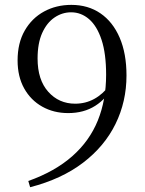

<svg xmlns="http://www.w3.org/2000/svg" viewBox="-20 -763 602 799"><path d="M105.4 16.1 97.8 -9.8Q208.6 -49.4 280.6 -112.8Q352.5 -176.3 387.1 -261.6Q421.6 -346.9 421.6 -452Q421.6 -539.9 402.6 -597.4Q383.6 -654.9 350.5 -683.4Q317.4 -711.8 276.1 -711.8Q238.7 -711.8 206.8 -690.1Q174.9 -668.5 155.6 -625.8Q136.4 -583 136.4 -519.6Q136.4 -430.7 180.8 -381.1Q225.1 -331.5 292.8 -331.5Q335.7 -331.5 371.7 -351.1Q407.7 -370.6 436.8 -409.2L456.7 -404.4H448.8Q424.1 -353 376.4 -322.7Q328.8 -292.4 263.8 -292.4Q203.5 -292.4 155.8 -319.2Q108.1 -345.9 80.6 -395.1Q53.2 -444.2 53.2 -511.8Q53.2 -583.9 82.9 -635.7Q112.6 -687.5 163.3 -715.1Q214 -742.7 276.9 -742.7Q346.7 -742.7 398.1 -707.4Q449.5 -672.2 478 -606.2Q506.4 -540.3 506.4 -448.9Q506.4 -340.2 460.6 -247Q414.7 -153.7 325.6 -85.8Q236.5 -17.8 105.4 16.1Z"/></svg>

Font: Noto Serif SC
Style: Regular
Weight: 200
Designer: Ryoko NISHIZUKA 西塚涼子 (kana & ideographs); Frank Grießhammer (Latin, Greek & Cyrillic); Wenlong ZHANG 张文龙 (bopomofo); San
Foundry: Adobe
Version: Version 2.001;hotconv 1.1.0;makeotfexe 2.6.0